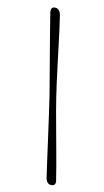

<svg xmlns="http://www.w3.org/2000/svg" viewBox="-111 -873 618 1142"><g transform="rotate(10 198.5 -301.5)"><path d="M183.5 -300.1Q190 -257.1 198.8 -194.1Q207.6 -131 217.2 -61.6Q226.8 7.9 235.4 72.2Q243.9 136.5 250.9 182.8Q258.3 221.9 287.7 220.4Q316.7 219.9 308.5 182.7Q303.7 149.5 295.4 101.8Q287.1 54.2 277.1 -0.5Q267.1 -55.2 257.1 -110.4Q247 -165.6 238.2 -214.8Q229.4 -263.9 224.3 -299.4Q218.5 -335.7 212.1 -385.6Q205.7 -435.5 198.7 -491.1Q191.8 -546.8 185.1 -601.9Q178.5 -656.9 172.3 -704.5Q166.1 -752.2 160.8 -785.6Q152.8 -823.3 123.3 -822.9Q95.9 -822.4 102.8 -784.6Q109.9 -738.8 120.7 -673.9Q131.5 -609.1 143.3 -539.1Q155.1 -469.1 165.8 -406.2Q176.4 -343.2 183.5 -300.1Z"/></g></svg>

Font: Fraunces 72pt S000 Black
Style: Italic
Weight: 900
Italic angle: -16°
Version: Version 1.000; ttfautohint (v1.8.3)